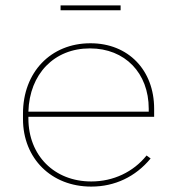

<svg xmlns="http://www.w3.org/2000/svg" viewBox="-20 -685 655 710"><path d="M204 -647H426V-665H204ZM317 5H318C404 5 481 -31 537 -99L522 -110C473 -49 399 -14 318 -14H317C181 -14 85 -110 85 -247V-253H550V-283C550 -426 454 -525 315 -525H314C168 -525 65 -418 65 -265V-245C65 -99 170 5 317 5ZM85 -272C89 -412 181 -506 312 -506H313C442 -506 530 -415 530 -283V-272Z"/></svg>

Font: Fixel Display Thin
Style: Regular
Weight: 100
Designer: AlfaBravo + MacPaw
Foundry: Kyrylo Tkachov, Marchela Mozhyna, Serhii Makarenko, Maria Weinstein, Zakhar Kryvoshyya
Version: Version 1.211